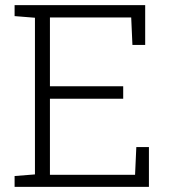

<svg xmlns="http://www.w3.org/2000/svg" viewBox="-20 -731 668 751"><path d="M37.1 0V-42.5L116.7 -48.8V-661.6L37.1 -668V-710.9H547.9V-555.2H498L493.2 -662.6H175.3V-393.6H461.9V-344.7H175.3V-47.4H508.3L513.2 -155.8H562.5V0Z"/></svg>

Font: Roboto Slab Light
Style: Regular
Weight: 300
Designer: Google
Version: Version 2.000; ttfautohint (v1.8.1.43-b0c9)